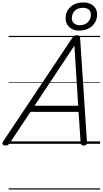

<svg xmlns="http://www.w3.org/2000/svg" viewBox="-71 -1179 841 1574"><path d="M-27 14Q-43 14 -49 5Q-55 -4 -45 -20L522 -869Q530 -880 537.5 -885Q545 -890 560 -890Q573 -890 579 -884.5Q585 -879 586 -863L642 -14Q643 0 636.5 7Q630 14 615 14Q601 14 596 8.5Q591 3 590 -10L573 -262H179L11 -9Q1 5 -6 9.5Q-13 14 -27 14ZM212 -312H570L539 -805ZM577 -928Q547 -928 522 -940Q497 -952 482 -975Q467 -998 467 -1030Q467 -1067 485 -1096Q503 -1125 535.5 -1142Q568 -1159 612 -1159Q643 -1159 669 -1147.5Q695 -1136 710 -1114Q725 -1092 725 -1059Q725 -1022 706.5 -992.5Q688 -963 655 -945.5Q622 -928 577 -928ZM579 -972Q624 -972 649 -997Q674 -1022 674 -1059Q674 -1088 655.5 -1101.5Q637 -1115 611 -1115Q566 -1115 542 -1090.5Q518 -1066 518 -1031Q518 -1002 537 -987Q556 -972 579 -972ZM0 365H750V375H0ZM0 -20H750V0H0ZM0 -505H750V-500H0ZM0 -885H750V-875H0Z"/></svg>

Font: Playwrite DK Loopet Guides
Style: Regular
Weight: 400
Designer: Veronika Burian, José Scaglione
Foundry: TypeTogether
Version: Version 1.003